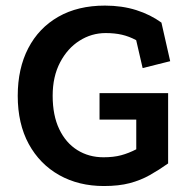

<svg xmlns="http://www.w3.org/2000/svg" viewBox="-20 -628 666 669"><path d="M565.8 -58.5Q533.8 -35.8 501.8 -17.8Q469.8 0.2 431.9 10.2Q394 20.2 342 20.2Q254.2 20.2 186.5 -17.8Q118.8 -55.8 80.2 -126.2Q41.8 -196.8 41.8 -294.2Q41.8 -389.2 78.4 -459.9Q115 -530.5 183.1 -569.5Q251.2 -608.5 345.8 -608.5Q405 -608.5 454.8 -592.8Q504.5 -577 542.5 -549.2L573 -414.8L477 -390.8L454.5 -488Q430 -501.2 404.8 -507Q379.5 -512.8 348.2 -512.8Q299 -512.8 257.1 -486.2Q215.2 -459.8 189.4 -410.6Q163.5 -361.5 163.5 -294.2Q163.5 -226 186.4 -178.1Q209.2 -130.2 249.4 -105.1Q289.5 -80 340.5 -80Q376 -80 402.2 -87.1Q428.5 -94.2 454.8 -107.8V-211.2H326.8V-303.5H565.8Z"/></svg>

Font: Podkova VF Beta
Style: Regular
Weight: 400
Designer: Ilya Yudin
Foundry: Cyreal (www.cyreal.org)
Version: Version 2.100